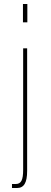

<svg xmlns="http://www.w3.org/2000/svg" viewBox="-20 -742 257 962"><path d="M40 200H65C100 200 116 174 116 114V-500H96V108C96 161 86 180 58 180H40ZM95 -630H117V-722H95Z"/></svg>

Font: Perun Thin
Style: Regular
Weight: 100
Foundry: Copyright (c) Stefan Peev, Context Ltd, 2016
Version: Version 1.089